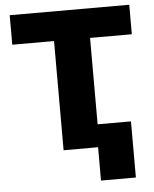

<svg xmlns="http://www.w3.org/2000/svg" viewBox="-59 -756 781 975"><g transform="rotate(-5 332.0 -268.5)"><path d="M27.3 -707H636.7V-556.6H423.8V-116.2H593.8V169.9H416V0H240.2V-556.6H27.3Z"/></g></svg>

Font: Pretendard GOV Black
Style: Regular
Weight: 900
Designer: Base glyphs from Inter by Rasmus Andersson; Hangeul glyphs from Noto Sans CJK(Source Han Sans) by Jang Soo-young and Kan
Foundry: Kil Hyung-jin
Version: Version 1.309